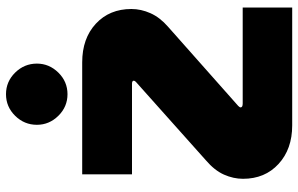

<svg xmlns="http://www.w3.org/2000/svg" viewBox="-197 -797 994 640"><g transform="rotate(-90 300.0 -477.0)"><path d="M202 0Q123 0 73.5 -45.5Q24 -91 24 -164Q24 -196 38 -227.5Q52 -259 86 -288L347 -521Q351 -525 351 -528Q351 -534 341 -534H39V-700H412Q492 -700 541 -654.5Q590 -609 590 -536Q590 -504 576 -472.5Q562 -441 531 -414L267 -180Q262 -175 262 -172Q262 -165 275 -165H595V0ZM306 -749Q264 -749 234 -779.5Q204 -810 204 -851Q204 -893 234 -923.5Q264 -954 306 -954Q348 -954 378 -923.5Q408 -893 408 -851Q408 -810 378 -779.5Q348 -749 306 -749Z"/></g></svg>

Font: MuseoModerno Black
Style: Regular
Weight: 900
Designer: Pablo Cosgaya, Héctor Gatti, Marcela Romero, and the Authors of The MuseoModerno Project.
Foundry: Omnibus-Type Team
Version: Version 1.001